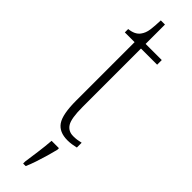

<svg xmlns="http://www.w3.org/2000/svg" viewBox="-303 -642 849 849"><g transform="rotate(45 121.0 -218.0)"><path d="M171 10Q119 10 96.5 -23Q74 -56 74 -142V-507H13V-528Q51 -532 67 -554Q80 -571 83.5 -596Q87 -621 88 -657H114V-536H215V-507H114V-141Q114 -70 129.5 -45.5Q145 -21 176 -21Q189 -21 199.5 -22.5Q210 -24 223 -27V3Q211 6 197.5 8Q184 10 171 10ZM105 208Q110 172 115 136Q120 100 123 61H169V71Q164 92 156 119.5Q148 147 139 174Q130 201 121 221H105Z"/></g></svg>

Font: Noto Serif Hebrew ExtraCondensed ExtraLight
Style: Regular
Weight: 200
Width: 2
Designer: Monotype Design Team
Foundry: Monotype Imaging Inc.
Version: Version 2.004; ttfautohint (v1.8.4.7-5d5b)